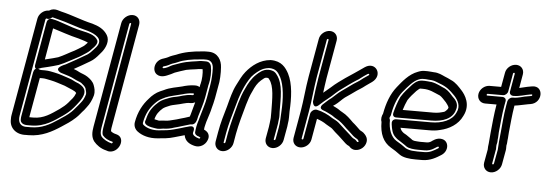

<svg xmlns="http://www.w3.org/2000/svg" viewBox="-53 -910 3388 1187"><g transform="rotate(5 1641.0 -316.5)"><path d="M187 -362C192 -365 220 -370 234 -374C243 -376 254 -379 265 -382L299 -392C300 -392 300 -393 301 -393C339 -408 374 -430 405 -445C426 -455 447 -470 464 -481C479 -491 490 -502 499 -513C507 -520 532 -546 522 -565C505 -597 460 -606 428 -613C385 -622 344 -636 305 -650C282 -658 260 -666 233 -671C226 -672 205 -673 200 -646L154 -384C154 -384 142 -339 187 -362ZM210 -418 244 -614C297 -598 347 -579 408 -565C424 -560 469 -547 465 -544C455 -535 451 -528 441 -521C424 -510 406 -498 389 -489C356 -473 323 -452 291 -439L259 -430C239 -425 231 -423 210 -418ZM85 -59 192 -665C193 -669 197 -672 199 -671C209 -667 223 -671 230 -679C234 -683 236 -682 246 -679L265 -674C329 -659 390 -633 460 -617C508 -602 561 -574 521 -523L506 -506C495 -493 484 -482 470 -472C426 -446 386 -423 341 -399C333 -395 266 -372 313 -346C315 -345 323 -342 328 -341C356 -333 381 -325 401 -314C419 -304 439 -299 447 -293C460 -283 472 -272 476 -262C480 -248 484 -233 482 -225C476 -203 467 -186 456 -173L441 -154C424 -135 415 -122 402 -110C379 -88 356 -74 326 -54C277 -21 228 7 159 7H142H140C94 11 78 -18 85 -59ZM142 -665 35 -59C33 -50 33 -43 33 -32C30 24 75 61 134 57H150C234 57 297 20 349 -14C378 -33 404 -49 433 -76C452 -93 465 -113 477 -125L479 -127L494 -147C511 -168 523 -193 531 -221C538 -249 530 -271 525 -285C517 -309 497 -324 481 -335C463 -347 442 -352 431 -358C419 -365 406 -370 393 -375C426 -393 459 -412 491 -431C512 -443 529 -461 543 -478L559 -497C580 -524 599 -568 578 -602C556 -638 522 -653 481 -665H480C414 -680 354 -706 285 -722L268 -727C258 -730 241 -735 222 -728C218 -727 212 -721 207 -721C176 -721 147 -695 142 -665ZM94 -41C91 -2 133 -4 140 -4H161C246 -4 305 -50 352 -82C375 -98 395 -114 415 -138C434 -161 465 -196 471 -228C477 -263 446 -279 440 -283C435 -287 425 -291 419 -293C401 -300 390 -309 369 -315C340 -324 311 -336 275 -343C258 -346 241 -351 217 -351H194C189 -351 185 -352 183 -353C183 -353 152 -373 144 -330L96 -59C95 -53 94 -47 94 -41ZM146 -54V-59L189 -301H208C224 -301 237 -296 257 -293C287 -287 313 -277 346 -267C363 -260 376 -254 395 -246C407 -241 417 -235 421 -228C409 -196 398 -191 378 -165C363 -148 351 -138 328 -121C278 -87 235 -54 170 -54H149Z M711 -683C712 -686 715 -689 718 -689C721 -689 723 -686 722 -683L607 -31C604 -11 602 9 610 19C623 35 643 46 670 52C676 54 671 63 666 63C640 56 615 43 601 26C593 15 591 -1 596 -31ZM661 -683 546 -31C540 3 539 34 558 60C575 81 602 101 636 109L646 112C647 112 647 113 648 113C716 125 757 20 690 4C677 1 666 -3 656 -12C656 -17 656 -26 657 -31L772 -683C777 -713 758 -739 727 -739C696 -739 666 -713 661 -683Z M1159 -235C1151 -206 1145 -185 1137 -155L1133 -144C1122 -141 1111 -137 1102 -134C1089 -130 1072 -126 1054 -120L1038 -116C1025 -113 1003 -106 984 -106C967 -106 949 -102 944 -103C934 -106 926 -106 917 -109C925 -141 940 -160 963 -180C970 -186 990 -195 1008 -202C1015 -205 1024 -206 1040 -210C1074 -216 1100 -228 1126 -228H1132C1141 -228 1151 -231 1159 -235ZM1178 -331C1171 -336 1162 -339 1152 -339H1146C1121 -339 1090 -332 1071 -326C1038 -317 997 -313 958 -293L937 -284C912 -273 888 -253 871 -232C837 -195 809 -145 798 -80C794 -56 805 -35 822 -23C850 -2 894 12 946 7C980 4 1014 2 1049 -9L1084 -19C1093 -21 1103 -24 1112 -27C1118 11 1149 27 1181 34C1213 41 1244 21 1255 -6C1260 -17 1262 -27 1260 -37C1256 -58 1239 -67 1228 -72C1229 -81 1230 -93 1233 -101L1238 -121L1245 -143C1252 -167 1258 -181 1264 -209C1269 -229 1275 -248 1279 -272L1292 -345C1300 -378 1302 -429 1299 -465C1297 -507 1273 -554 1214 -554H1196C1188 -554 1180 -553 1170 -552C1118 -548 1064 -539 1016 -518C1002 -513 984 -508 967 -498C963 -496 951 -491 941 -488C885 -473 875 -408 908 -386C936 -367 970 -385 984 -391C1004 -399 1009 -404 1017 -407C1041 -415 1061 -423 1086 -430C1103 -434 1124 -436 1145 -439L1163 -442C1168 -442 1175 -443 1178 -443H1187C1191 -420 1190 -380 1182 -350C1182 -350 1181 -349 1181 -348ZM1176 -65 1175 -55C1172 -39 1186 -29 1198 -27C1206 -24 1209 -21 1210 -20C1209 -17 1206 -13 1202 -14C1179 -20 1159 -33 1162 -47L1165 -60C1166 -64 1171 -92 1138 -84C1112 -78 1098 -72 1079 -67L1043 -57C1016 -49 985 -46 950 -43C912 -39 876 -50 857 -65C848 -71 848 -76 848 -81C858 -137 879 -173 907 -203C920 -217 936 -231 951 -238L973 -249C1000 -261 1033 -266 1077 -278C1092 -283 1122 -289 1137 -289H1143C1150 -289 1146 -278 1141 -278H1135C1094 -278 1064 -263 1039 -259C1028 -257 1015 -255 997 -248C980 -241 955 -234 934 -216C907 -193 881 -163 869 -119C866 -107 864 -101 864 -100C847 -66 899 -58 925 -54C946 -49 966 -55 976 -56C999 -56 1024 -61 1043 -68L1058 -72C1059 -72 1061 -73 1062 -73C1082 -80 1108 -86 1129 -93L1139 -96C1140 -96 1143 -97 1144 -97C1164 -95 1175 -111 1180 -129L1185 -151C1196 -189 1210 -227 1218 -272L1231 -347C1242 -388 1243 -434 1236 -467C1233 -479 1224 -493 1203 -493H1187C1181 -493 1173 -493 1165 -492L1147 -489C1126 -486 1103 -483 1081 -478C1055 -472 1031 -463 1009 -455C990 -449 981 -441 972 -437C952 -428 944 -427 941 -429C937 -431 942 -439 944 -439C956 -442 971 -447 988 -457C997 -462 1015 -466 1030 -473C1066 -490 1115 -498 1166 -502C1174 -503 1183 -504 1187 -504H1205C1233 -504 1248 -484 1249 -454C1250 -425 1249 -385 1242 -346L1229 -272C1222 -231 1207 -189 1196 -149L1190 -127L1184 -107C1180 -94 1178 -79 1176 -65Z M1687 -123 1674 -51C1673 -48 1670 -45 1667 -45C1664 -45 1662 -48 1663 -51L1676 -123C1679 -137 1682 -159 1683 -173C1687 -196 1684 -209 1684 -224C1683 -304 1690 -396 1644 -452C1632 -469 1614 -475 1593 -475C1559 -475 1534 -451 1521 -439C1492 -412 1474 -380 1458 -344C1431 -291 1415 -216 1399 -159C1392 -131 1382 -91 1377 -63L1367 -5C1366 -2 1363 1 1360 1C1357 1 1355 -2 1356 -5L1366 -63C1376 -119 1391 -168 1407 -225C1427 -303 1453 -371 1490 -422C1508 -444 1538 -468 1559 -477C1573 -482 1583 -485 1595 -486C1639 -486 1652 -466 1669 -435C1694 -385 1700 -305 1695 -224C1693 -187 1693 -157 1687 -123ZM1626 -123 1613 -51C1608 -21 1628 5 1659 5C1690 5 1719 -21 1724 -51L1737 -123C1739 -132 1740 -140 1741 -151C1747 -184 1744 -205 1745 -230C1750 -314 1747 -401 1715 -463C1696 -498 1669 -536 1603 -536H1601C1536 -531 1486 -491 1452 -449C1432 -425 1417 -392 1402 -363C1382 -324 1371 -278 1358 -229C1342 -174 1326 -122 1316 -63L1306 -5C1301 25 1321 51 1352 51C1383 51 1412 25 1417 -5L1427 -63C1431 -88 1441 -127 1448 -155C1464 -212 1482 -288 1503 -329C1503 -329 1504 -330 1504 -331C1519 -366 1531 -386 1552 -405C1568 -419 1575 -425 1584 -425C1599 -425 1597 -423 1602 -417C1634 -378 1632 -299 1633 -215C1632 -195 1634 -183 1632 -172C1630 -160 1629 -137 1626 -123Z M1936 -692C1936 -694 1939 -697 1942 -697C1945 -697 1947 -694 1947 -692L1905 -455C1896 -403 1890 -352 1884 -303C1884 -303 1888 -251 1926 -288C1961 -321 1982 -332 2018 -367C2040 -388 2067 -404 2095 -426C2110 -437 2128 -449 2142 -458C2152 -463 2157 -467 2163 -472C2177 -483 2191 -493 2207 -503C2214 -507 2220 -500 2213 -495C2201 -486 2186 -478 2169 -464C2159 -455 2142 -446 2124 -434C2098 -416 2078 -400 2054 -384C2034 -371 2011 -346 1997 -335C1977 -321 1967 -310 1950 -295C1950 -295 1914 -267 1954 -254C1970 -249 1985 -240 2002 -232C2013 -227 2023 -217 2039 -209C2062 -197 2082 -178 2102 -158L2103 -157C2118 -145 2134 -128 2151 -113C2168 -99 2176 -98 2180 -93C2187 -85 2190 -78 2180 -78C2178 -78 2178 -78 2171 -86C2163 -96 2155 -94 2144 -104L2127 -120C2104 -141 2078 -163 2053 -187C2038 -200 2020 -206 2011 -212C1983 -231 1950 -247 1912 -255C1895 -258 1876 -242 1873 -227L1845 -69C1845 -67 1842 -64 1839 -64C1836 -64 1834 -67 1834 -69L1864 -239C1877 -311 1882 -385 1894 -455ZM1886 -692 1844 -455C1831 -381 1826 -307 1814 -239L1784 -69C1779 -38 1800 -14 1830 -14C1860 -14 1890 -38 1895 -69L1918 -199C1940 -192 1961 -182 1978 -170C1993 -160 2008 -154 2016 -147C2030 -134 2042 -121 2060 -107C2068 -101 2076 -91 2089 -80L2106 -64C2114 -57 2121 -52 2131 -48C2137 -41 2149 -28 2171 -28C2202 -28 2231 -52 2236 -83C2240 -107 2227 -122 2221 -129C2208 -145 2195 -147 2188 -153C2174 -166 2159 -182 2140 -197C2121 -216 2099 -239 2068 -255C2057 -260 2047 -270 2030 -278C2023 -281 2018 -284 2010 -288C2013 -291 2018 -293 2022 -296C2041 -309 2062 -333 2078 -345C2104 -362 2125 -378 2148 -394C2161 -403 2180 -413 2198 -428C2208 -436 2222 -444 2238 -456C2303 -504 2249 -586 2185 -543C2165 -530 2143 -513 2121 -499C2104 -488 2086 -476 2070 -465C2044 -446 2015 -427 1985 -399C1971 -386 1960 -379 1942 -363C1946 -392 1950 -425 1955 -455L1997 -692C2002 -723 1981 -747 1951 -747C1921 -747 1891 -723 1886 -692Z M2597 -488C2589 -488 2578 -491 2562 -491H2545C2513 -491 2489 -464 2481 -455C2462 -434 2440 -411 2422 -382C2421 -381 2420 -380 2420 -379C2405 -347 2394 -313 2385 -277C2382 -266 2385 -250 2405 -250H2623C2694 -250 2754 -273 2769 -329C2785 -373 2750 -400 2742 -408C2730 -421 2715 -441 2691 -454C2690 -454 2690 -455 2689 -455C2665 -464 2639 -482 2601 -488ZM2662 -409C2674 -402 2689 -385 2703 -370C2709 -363 2721 -346 2722 -339C2721 -337 2720 -335 2720 -333C2719 -329 2703 -312 2698 -311C2677 -305 2660 -300 2632 -300H2441C2448 -323 2456 -344 2465 -363C2478 -383 2494 -402 2515 -424C2524 -432 2533 -440 2536 -441H2553C2599 -441 2622 -425 2662 -409ZM2535 -53C2513 -53 2492 -59 2480 -66C2461 -80 2441 -94 2419 -106C2385 -127 2367 -175 2368 -229C2368 -235 2363 -240 2364 -245C2365 -250 2370 -255 2371 -260L2373 -271C2383 -328 2404 -379 2430 -411C2461 -448 2491 -485 2525 -497C2533 -500 2540 -502 2547 -502H2566C2574 -502 2588 -499 2603 -499C2624 -497 2636 -489 2656 -482C2698 -467 2720 -448 2751 -416C2774 -391 2796 -354 2774 -313C2774 -312 2773 -311 2773 -311C2751 -262 2690 -239 2621 -239H2410C2410 -239 2375 -242 2381 -206C2385 -179 2389 -147 2414 -126C2419 -122 2422 -118 2427 -115L2443 -105C2450 -100 2465 -90 2473 -85L2484 -77C2499 -66 2532 -63 2557 -63H2599C2618 -63 2639 -69 2654 -79C2673 -91 2677 -94 2681 -93C2685 -92 2685 -85 2681 -83C2653 -66 2631 -52 2597 -52H2555C2552 -52 2543 -53 2535 -53ZM2549 -114C2537 -114 2526 -116 2517 -120L2508 -127C2498 -134 2485 -143 2476 -149L2460 -158C2449 -167 2442 -173 2437 -189H2612C2637 -189 2657 -190 2683 -197C2737 -209 2792 -240 2818 -296C2856 -368 2816 -427 2791 -454C2775 -471 2753 -498 2721 -511C2711 -516 2697 -523 2681 -529C2665 -536 2642 -549 2613 -549C2603 -549 2591 -552 2574 -552H2555C2541 -552 2529 -549 2514 -543C2459 -523 2421 -473 2392 -437C2355 -391 2334 -332 2322 -266C2315 -253 2310 -233 2317 -215C2317 -141 2340 -91 2388 -62C2408 -51 2428 -37 2447 -23C2469 -7 2508 -2 2546 -2H2588C2638 -2 2676 -26 2703 -43C2748 -71 2744 -133 2699 -142C2666 -149 2638 -124 2632 -120C2629 -118 2618 -113 2608 -113H2566C2563 -113 2555 -114 2549 -114Z M3048 -106 3032 -19C3031 -16 3029 -13 3026 -13C3023 -13 3020 -16 3021 -19L3036 -104C3036 -105 3037 -107 3037 -108V-120C3037 -126 3037 -132 3038 -137C3044 -157 3041 -165 3042 -169C3045 -187 3044 -201 3045 -213C3052 -273 3054 -321 3065 -382L3070 -409C3073 -424 3061 -434 3050 -434H2954C2947 -434 2950 -445 2955 -445H3051C3066 -445 3079 -459 3081 -470L3101 -584C3101 -586 3104 -589 3107 -589C3110 -589 3112 -586 3112 -584L3092 -471C3089 -456 3102 -446 3113 -446C3155 -446 3186 -459 3214 -463L3226 -465C3230 -466 3231 -465 3231 -461C3231 -457 3230 -456 3225 -455L3213 -453C3172 -448 3152 -435 3111 -435C3096 -435 3083 -421 3081 -410L3076 -382C3065 -320 3063 -268 3057 -214C3053 -176 3049 -139 3048 -106ZM2989 -139C2987 -127 2986 -115 2986 -102L2971 -19C2966 11 2986 37 3017 37C3048 37 3077 11 3082 -19L3098 -108C3100 -119 3098 -131 3099 -137C3103 -151 3102 -165 3103 -170C3106 -188 3105 -203 3107 -218C3113 -275 3117 -328 3127 -387C3155 -390 3192 -400 3212 -403L3225 -405C3300 -417 3300 -526 3227 -515L3215 -513C3189 -509 3168 -502 3147 -498L3162 -584C3167 -615 3146 -639 3116 -639C3086 -639 3056 -615 3051 -584L3035 -495H2964C2933 -495 2904 -470 2899 -440C2894 -410 2914 -384 2945 -384H3016C3005 -319 3001 -267 2995 -209C2992 -183 2991 -153 2989 -139Z"/></g></svg>

Font: Blanket
Style: OutlineObl
Weight: 400
Foundry: Cannot Into Space Fonts
Version: Version 0.9